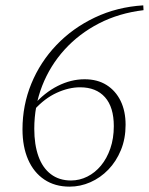

<svg xmlns="http://www.w3.org/2000/svg" viewBox="-20 -684 556 717"><path d="M240 13Q185 13 145.5 -13.5Q106 -40 85 -88Q64 -136 64 -201Q64 -291 97 -371.5Q130 -452 190.5 -515.5Q251 -579 334 -618.5Q417 -658 515 -664L516 -646Q424 -635 349.5 -596.5Q275 -558 221 -498.5Q167 -439 137.5 -363.5Q108 -288 108 -203Q108 -144 123.5 -100.5Q139 -57 170 -33.5Q201 -10 245 -10Q277 -10 306 -24.5Q335 -39 357 -65.5Q379 -92 392 -129.5Q405 -167 405 -213Q405 -284 372 -321Q339 -358 279 -358Q237 -358 192 -337.5Q147 -317 108 -274L99 -291H105Q146 -338 195.5 -363Q245 -388 296 -388Q344 -388 378 -366.5Q412 -345 430.5 -307Q449 -269 449 -218Q449 -166 431.5 -123.5Q414 -81 384.5 -50.5Q355 -20 317.5 -3.5Q280 13 240 13Z"/></svg>

Font: Source Serif 4 36pt Light
Style: Italic
Weight: 300
Italic angle: -12°
Designer: Frank Grießhammer
Foundry: Adobe Systems Incorporated
Version: Version 4.004;hotconv 1.0.116;makeotfexe 2.5.65601